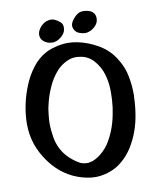

<svg xmlns="http://www.w3.org/2000/svg" viewBox="-106 -1073 968 1179"><g transform="rotate(-10 378.5 -483.5)"><path d="M338.9 18.6C357.4 22.5 376 24.4 393.6 24.4C415 24.4 435.5 21.5 456.1 16.6C478.5 10.7 501 2 521.5 -8.8C535.2 -16.6 547.9 -25.4 560.5 -36.1C586.9 -57.6 609.4 -84 628.9 -114.3C647.5 -144.5 663.1 -175.8 674.8 -209C687.5 -243.2 696.3 -280.3 702.1 -318.4C708 -356.4 710.9 -394.5 711.9 -430.7V-439.5C711.9 -477.5 708 -514.6 700.2 -551.8C694.3 -583 683.6 -612.3 668 -640.6C664.1 -648.4 659.2 -656.2 654.3 -664.1C629.9 -704.1 596.7 -736.3 554.7 -760.7C512.7 -785.2 469.7 -801.8 424.8 -810.5C405.3 -814.5 385.7 -816.4 367.2 -816.4C338.9 -816.4 310.5 -812.5 282.2 -803.7C261.7 -798.8 243.2 -792 226.6 -782.2C202.1 -769.5 180.7 -752 160.2 -730.5C133.8 -701.2 112.3 -668 94.7 -631.8C78.1 -595.7 64.5 -558.6 54.7 -521.5C45.9 -486.3 39.1 -450.2 36.1 -413.1C35.2 -398.4 34.2 -384.8 34.2 -370.1C34.2 -347.7 36.1 -326.2 39.1 -305.7C45.9 -260.7 60.5 -218.8 82 -179.7C98.6 -149.4 117.2 -122.1 139.6 -96.7C194.3 -35.2 260.7 2.9 338.9 18.6ZM302.7 -85C282.2 -97.7 263.7 -112.3 247.1 -128.9C210.9 -165 188.5 -210 179.7 -261.7C174.8 -292 171.9 -321.3 171.9 -348.6C171.9 -361.3 172.9 -379.9 175.8 -404.3C177.7 -428.7 181.6 -449.2 186.5 -466.8C194.3 -502 206.1 -536.1 221.7 -570.3C236.3 -604.5 256.8 -635.7 282.2 -664.1C299.8 -682.6 320.3 -697.3 342.8 -708C361.3 -716.8 379.9 -721.7 400.4 -721.7C405.3 -721.7 410.2 -721.7 415 -720.7C455.1 -717.8 486.3 -702.1 510.7 -674.8C535.2 -647.5 552.7 -615.2 562.5 -579.1C567.4 -562.5 570.3 -544.9 573.2 -526.4C575.2 -508.8 576.2 -491.2 576.2 -472.7C576.2 -440.4 574.2 -409.2 570.3 -377.9C565.4 -345.7 559.6 -314.5 550.8 -284.2C541 -250 527.3 -216.8 509.8 -185.5C493.2 -153.3 470.7 -127 442.4 -104.5C431.6 -95.7 420.9 -88.9 409.2 -83C396.5 -76.2 383.8 -72.3 371.1 -70.3C366.2 -69.3 361.3 -69.3 356.4 -69.3C337.9 -69.3 319.3 -74.2 302.7 -85ZM208 -872.1C214.8 -858.4 226.6 -848.6 242.2 -841.8C252.9 -836.9 264.6 -835 275.4 -835C279.3 -835 283.2 -835 288.1 -835.9C305.7 -838.9 322.3 -848.6 338.9 -864.3C353.5 -878.9 360.4 -894.5 360.4 -912.1V-918C360.4 -930.7 355.5 -940.4 345.7 -949.2C335.9 -958 325.2 -964.8 314.5 -969.7C306.6 -973.6 297.9 -975.6 289.1 -975.6C284.2 -975.6 279.3 -974.6 274.4 -973.6C259.8 -970.7 248 -964.8 237.3 -956.1C225.6 -947.3 215.8 -934.6 208 -918C205.1 -910.2 203.1 -902.3 203.1 -894.5C203.1 -886.7 205.1 -878.9 208 -872.1ZM418 -891.6C424.8 -877 437.5 -867.2 456.1 -862.3C465.8 -859.4 475.6 -857.4 484.4 -857.4C491.2 -857.4 498 -858.4 503.9 -860.4C520.5 -864.3 535.2 -874 549.8 -888.7C562.5 -902.3 568.4 -917 568.4 -932.6V-938.5C567.4 -962.9 553.7 -978.5 529.3 -987.3C517.6 -990.2 506.8 -992.2 497.1 -992.2H493.2C482.4 -992.2 472.7 -990.2 463.9 -985.4C449.2 -976.6 435.5 -963.9 422.9 -945.3C416 -934.6 412.1 -924.8 412.1 -914.1C412.1 -907.2 414.1 -899.4 418 -891.6Z"/></g></svg>

Font: ChillSide Comic
Style: Regular
Weight: 400
Designer: Koroletov, Abay Emes
Version: Version 1.000